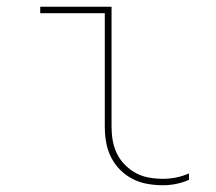

<svg xmlns="http://www.w3.org/2000/svg" viewBox="-20 -540 640 568"><path d="M463 8Q439 8 416 4Q393 0 372.5 -10.5Q352 -21 335.5 -37.5Q319 -54 308.5 -75Q298 -96 294 -119Q290 -142 290 -165V-501H99V-520H310V-165Q310 -144 313.5 -124Q317 -104 326 -85.5Q335 -67 350 -52Q365 -37 383 -27.5Q401 -18 421.5 -14.5Q442 -11 463 -11Q482 -11 501.5 -15Q521 -19 539 -27V-8Q521 0 501.5 4Q482 8 463 8Z"/></svg>

Font: Iosevka Thin Extended
Style: Regular
Weight: 100
Width: 7
Monospace: yes
Designer: Belleve Invis
Foundry: Belleve Invis
Version: Version 32.5.0; ttfautohint (v1.8.4)